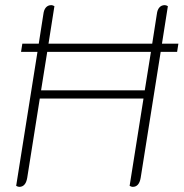

<svg xmlns="http://www.w3.org/2000/svg" viewBox="-20 -724 715 748"><path d="M670 -522H606L528 -31Q522 4 497 4Q492 4 485 0L539 -340H135L86 -31Q80 4 55 4Q50 4 43 0L126 -522H62L67 -554H131L149 -669Q151 -686 159 -695Q167 -704 180 -704Q185 -704 192 -700L169 -554H573L591 -669Q593 -686 601 -695Q609 -704 622 -704Q627 -704 634 -700L611 -554H675ZM568 -522H164L140 -372H544Z"/></svg>

Font: Thasadith
Style: Italic
Weight: 400
Italic angle: -9°
Designer: Cadson Demak Co.,Ltd.
Foundry: Cadson Demak Co.,Ltd.
Version: Version 1.000; ttfautohint (v1.6)